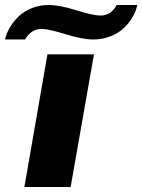

<svg xmlns="http://www.w3.org/2000/svg" viewBox="-77 -744 566 764"><path d="M-57.1 -586.9Q-51.8 -610.4 -38.3 -633.8Q-24.9 -657.2 -3.7 -678Q17.6 -698.7 49.1 -711.4Q80.6 -724.1 117.2 -724.1Q159.7 -724.1 226.6 -703.1Q293.5 -682.1 323.2 -682.1Q364.7 -682.1 387.2 -724.1H469.2Q464.4 -700.2 450.9 -676.8Q437.5 -653.3 416.3 -632.8Q395 -612.3 363 -599.6Q331.1 -586.9 293.9 -586.9Q251.5 -586.9 183.8 -607.9Q116.2 -628.9 88.9 -628.9Q46.4 -628.9 22.9 -586.9ZM20 0 111.8 -527.8H296.9L204.1 0Z"/></svg>

Font: Archivo Expanded ExtraBold
Style: Italic
Weight: 800
Width: 7
Italic angle: -10°
Designer: Hector Gatti
Foundry: Omnibus-Type
Version: Version 2.001